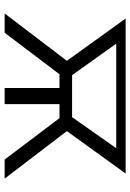

<svg xmlns="http://www.w3.org/2000/svg" viewBox="113 -674 561 827"><g transform="rotate(90 393.5 -260.5)"><path d="M37.9 0 241.9 -268.1 59.8 -521.1H727.5L544.7 -268.1L749.4 0H667.2L488.9 -236.2H428.5V0H359.1V-236.2H299.8L121.1 0ZM303.7 -290.5H484.6L618.3 -480.7H168Z"/></g></svg>

Font: Raleway Thin
Style: Regular
Weight: 100
Designer: Matt McInerney, Pablo Impallari, Rodrigo Fuenzalida
Foundry: Matt McInerney, Pablo Impallari, Rodrigo Fuenzalida
Version: Version 4.026